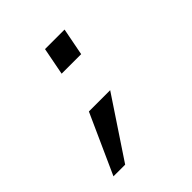

<svg xmlns="http://www.w3.org/2000/svg" viewBox="-190 -667 981 981"><g transform="rotate(-45 300.0 -176.5)"><path d="M256.8 -380.9 285.6 -529.8H426.8L397.9 -380.9ZM73.2 177.2 218.8 -146H372.6L157.7 177.2Z"/></g></svg>

Font: Liberation Mono
Style: Bold Italic
Weight: 700
Italic angle: -12°
Monospace: yes
Designer: Steve Matteson
Foundry: Ascender Corporation
Version: Version 2.1.5